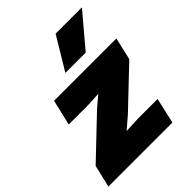

<svg xmlns="http://www.w3.org/2000/svg" viewBox="-230 -852 969 969"><g transform="rotate(-45 254.5 -367.0)"><path d="M-24 0 4 -119 214 -319 271 -367 196 -363H56L88 -500H533L505 -380L302 -187L239 -133L326 -137H464L433 0ZM333 -734H521L373 -559H228Z"/></g></svg>

Font: Work Sans ExtraBold
Style: Italic
Weight: 800
Italic angle: -13°
Designer: Wei Huang
Foundry: Wei Huang
Version: Version 2.012; ttfautohint (v1.8.3)